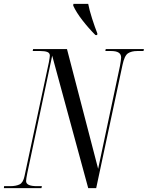

<svg xmlns="http://www.w3.org/2000/svg" viewBox="-47 -966 759 986"><path d="M-27 0 -26 -10H5Q35 -10 53.5 -19Q72 -28 79 -62L204 -646Q206 -659 207.5 -667Q209 -675 209 -680Q209 -694 196 -699Q183 -704 160 -704H121L123 -714H297L457 -99L569 -627Q572 -644 573.5 -654Q575 -664 575 -671Q575 -704 524 -704H494L496 -714H692L690 -704H658Q628 -704 610 -692Q592 -680 582 -632L447 0H406L221 -680L93 -76Q87 -46 87 -36Q87 -10 143 -10H168L166 0ZM443 -786Q408 -821 376.5 -861.5Q345 -902 329 -937L330 -946H406Q412 -914 426 -870.5Q440 -827 453 -794L452 -786Z"/></svg>

Font: Noto Serif Display ExtraCondensed
Style: Italic
Weight: 400
Width: 2
Italic angle: -12°
Designer: Monotype Design Team
Foundry: Monotype Imaging Inc.
Version: Version 2.009